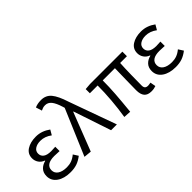

<svg xmlns="http://www.w3.org/2000/svg" viewBox="3 -1493 2190 2190"><g transform="rotate(-45 1097.5 -398.0)"><path d="M52 -149.4Q52 -204.4 83.2 -238.1Q114.4 -271.8 165 -284V-289Q124 -303.6 101.5 -336.8Q79 -370 79 -410.2Q79 -480.8 137.2 -518.3Q195.4 -555.8 284.6 -555.8Q332.4 -555.8 376 -540.4Q419.6 -525 458.6 -496.2L424 -436.6Q391.4 -461 357.4 -473.2Q323.4 -485.4 286.6 -485.4Q234.2 -485.4 200 -462.9Q165.8 -440.4 165.8 -399.6Q165.8 -359.8 197.1 -336.8Q228.4 -313.8 292.6 -313.8Q318.4 -313.8 360 -317V-247Q306.8 -250.4 276.2 -250.4Q208.6 -250.4 174.1 -226.5Q139.6 -202.6 139.6 -157Q139.6 -110.4 179.4 -83.8Q219.2 -57.2 288.6 -57.2Q330.2 -57.2 366 -70Q401.8 -82.8 438.8 -113.6L476.8 -54.4Q428.8 -17.4 383.5 -2.1Q338.2 13.2 280.2 13.2Q177.8 13.2 114.9 -30.8Q52 -74.8 52 -149.4Z M750.2 -554.8 743.2 -577.8Q718.4 -658.8 688 -696.6Q657.6 -734.4 612.2 -734.4Q592 -734.4 576.5 -729.5Q561 -724.6 543.8 -716.2L520.8 -789.8Q541.8 -798.8 565.4 -803.9Q589 -809 622 -809Q698.8 -809 744.9 -753.4Q791 -697.8 830.4 -574.2L1037 0H943.4L791.2 -454.4H787L607 9L514.2 0Z M1468 -119.8 1470.8 -292.4 1474.6 -469.2H1277.8Q1277.8 -366.6 1269.9 -257.1Q1262 -147.6 1246.6 5.2L1157.2 0Q1175.8 -115.4 1185.8 -236.9Q1195.8 -358.4 1195.8 -469.2H1070.4V-536.4L1147.6 -542.6H1668.2V-469.2H1559Q1554.2 -387.2 1552.3 -280.8Q1550.4 -174.4 1550.4 -113.8Q1550.4 -85.6 1562.9 -73Q1575.4 -60.4 1601.4 -60.4Q1614.6 -60.4 1644.8 -66.2L1657 0.8Q1641.4 6.4 1623.7 9.8Q1606 13.2 1584.6 13.2Q1523.4 13.2 1495.7 -20.1Q1468 -53.4 1468 -119.8Z M1748 -149.4Q1748 -204.4 1779.2 -238.1Q1810.4 -271.8 1861 -284V-289Q1820 -303.6 1797.5 -336.8Q1775 -370 1775 -410.2Q1775 -480.8 1833.2 -518.3Q1891.4 -555.8 1980.6 -555.8Q2028.4 -555.8 2072 -540.4Q2115.6 -525 2154.6 -496.2L2120 -436.6Q2087.4 -461 2053.4 -473.2Q2019.4 -485.4 1982.6 -485.4Q1930.2 -485.4 1896 -462.9Q1861.8 -440.4 1861.8 -399.6Q1861.8 -359.8 1893.1 -336.8Q1924.4 -313.8 1988.6 -313.8Q2014.4 -313.8 2056 -317V-247Q2002.8 -250.4 1972.2 -250.4Q1904.6 -250.4 1870.1 -226.5Q1835.6 -202.6 1835.6 -157Q1835.6 -110.4 1875.4 -83.8Q1915.2 -57.2 1984.6 -57.2Q2026.2 -57.2 2062 -70Q2097.8 -82.8 2134.8 -113.6L2172.8 -54.4Q2124.8 -17.4 2079.5 -2.1Q2034.2 13.2 1976.2 13.2Q1873.8 13.2 1810.9 -30.8Q1748 -74.8 1748 -149.4Z"/></g></svg>

Font: 寒蝉端黑体 Light
Style: Regular
Weight: 300
Designer: ChillDuanSans {Warren2060}; 
Source Han Sans {Ryoko NISHIZUKA 西塚涼子 (kana, bopomofo & ideographs); Paul D. Hunt (Latin, G
Foundry: ChillType&Adobe
Version: Version 1.300;Glyphs 3.3 (3306)